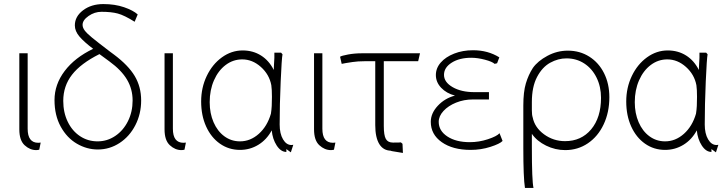

<svg xmlns="http://www.w3.org/2000/svg" viewBox="-20 -738 3579 944"><path d="M116 -476V-105Q116 -36 168 -36Q176 -36 180 -37L173 -2Q165 0 158 0Q127 0 101 -24Q75 -48 75 -102V-476Z M438 -498Q393 -532 370.5 -558.5Q348 -585 348 -613Q348 -657 388.5 -687.5Q429 -718 488 -718Q545 -718 590 -702.5Q635 -687 657 -667L642 -631Q591 -663 559 -671.5Q527 -680 479 -680Q445 -680 415.5 -659.5Q386 -639 386 -616Q386 -602 396.5 -588Q407 -574 432.5 -553Q458 -532 521 -484L540 -470Q611 -417 642.5 -364Q674 -311 674 -244Q674 -178 645.5 -122.5Q617 -67 568 -35Q519 -3 461 -3Q407 -3 358 -31.5Q309 -60 278.5 -115.5Q248 -171 248 -246Q248 -323 298 -389Q348 -455 438 -498ZM460 -43Q507 -43 546.5 -69.5Q586 -96 609 -142Q632 -188 632 -244Q632 -300 604.5 -346.5Q577 -393 518 -436L469 -472Q377 -426 334 -370.5Q291 -315 291 -242Q291 -185 313 -139.5Q335 -94 373.5 -68.5Q412 -43 460 -43Z M830 -476V-105Q830 -36 882 -36Q890 -36 894 -37L887 -2Q879 0 872 0Q841 0 815 -24Q789 -48 789 -102V-476Z M1173 -490Q1224 -490 1263.5 -465Q1303 -440 1326 -394L1327 -418Q1330 -459 1329 -479H1362L1369 -471Q1365 -451 1360 -337Q1355 -223 1355 -126Q1355 -81 1371.5 -53Q1388 -25 1413 -25Q1419 -25 1422 -26L1410 11L1388 -5V9Q1361 9 1340.5 -22.5Q1320 -54 1316 -97Q1291 -51 1250 -26Q1209 -1 1160 -1Q1105 -1 1061.5 -31.5Q1018 -62 993.5 -116Q969 -170 969 -239Q969 -307 996.5 -364.5Q1024 -422 1071 -456Q1118 -490 1173 -490ZM1160 -43Q1211 -43 1252.5 -80Q1294 -117 1312 -179Q1315 -198 1316 -217.5Q1317 -237 1317 -262Q1317 -298 1314 -319Q1304 -372 1262.5 -409Q1221 -446 1171 -446Q1126 -446 1089.5 -418.5Q1053 -391 1032 -343Q1011 -295 1011 -236V-235Q1011 -181 1030 -137Q1049 -93 1083 -68Q1117 -43 1160 -43Z M1565 -476V-105Q1565 -36 1617 -36Q1625 -36 1629 -37L1622 -2Q1614 0 1607 0Q1576 0 1550 -24Q1524 -48 1524 -102V-476Z M1759 -476H2045L2036 -437H1867V-119Q1867 -73 1877 -55Q1887 -37 1912 -37Q1947 -37 1951 -38L1959 -31L1961 14Q1924 8 1909.5 5.5Q1895 3 1904 3Q1865 3 1845 -29.5Q1825 -62 1825 -123V-437H1773Q1739 -437 1713 -433Q1687 -429 1681 -428L1660 -424L1652 -459Q1659 -464 1691 -470Q1723 -476 1759 -476Z M2217 -268Q2175 -279 2149 -306.5Q2123 -334 2123 -369Q2123 -403 2147 -430.5Q2171 -458 2213 -474.5Q2255 -491 2306 -491Q2379 -491 2435 -456L2424 -427L2412 -424Q2400 -435 2364 -444.5Q2328 -454 2297 -454Q2239 -454 2201 -430Q2163 -406 2163 -370Q2163 -334 2205.5 -309.5Q2248 -285 2312 -285H2384V-249H2305Q2261 -249 2222.5 -233.5Q2184 -218 2160.5 -192.5Q2137 -167 2137 -139Q2137 -95 2179.5 -67Q2222 -39 2290 -39Q2335 -39 2379 -53.5Q2423 -68 2436 -83L2451 -45Q2438 -31 2391.5 -16Q2345 -1 2294 -1Q2206 -1 2152 -39Q2098 -77 2098 -139Q2098 -181 2132.5 -218Q2167 -255 2217 -268Z M2600 -404Q2624 -438 2671.5 -463.5Q2719 -489 2772 -489Q2831 -489 2877.5 -459.5Q2924 -430 2950 -378Q2976 -326 2976 -260Q2976 -186 2948 -126.5Q2920 -67 2870.5 -33.5Q2821 0 2759 0Q2710 0 2665 -22Q2620 -44 2595 -80V-15Q2595 151 2603 186H2561Q2553 135 2553 -10V-219Q2553 -286 2565.5 -328Q2578 -370 2600 -404ZM2599 -161Q2609 -111 2655 -77.5Q2701 -44 2758 -44Q2838 -44 2886.5 -102Q2935 -160 2935 -257Q2935 -312 2913 -356.5Q2891 -401 2852.5 -426Q2814 -451 2765 -451Q2724 -451 2685 -429.5Q2646 -408 2620.5 -359.5Q2595 -311 2595 -236V-195Q2595 -173 2599 -161Z M3263 -490Q3314 -490 3353.5 -465Q3393 -440 3416 -394L3417 -418Q3420 -459 3419 -479H3452L3459 -471Q3455 -451 3450 -337Q3445 -223 3445 -126Q3445 -81 3461.5 -53Q3478 -25 3503 -25Q3509 -25 3512 -26L3500 11L3478 -5V9Q3451 9 3430.5 -22.5Q3410 -54 3406 -97Q3381 -51 3340 -26Q3299 -1 3250 -1Q3195 -1 3151.5 -31.5Q3108 -62 3083.5 -116Q3059 -170 3059 -239Q3059 -307 3086.5 -364.5Q3114 -422 3161 -456Q3208 -490 3263 -490ZM3250 -43Q3301 -43 3342.5 -80Q3384 -117 3402 -179Q3405 -198 3406 -217.5Q3407 -237 3407 -262Q3407 -298 3404 -319Q3394 -372 3352.5 -409Q3311 -446 3261 -446Q3216 -446 3179.5 -418.5Q3143 -391 3122 -343Q3101 -295 3101 -236V-235Q3101 -181 3120 -137Q3139 -93 3173 -68Q3207 -43 3250 -43Z"/></svg>

Font: Gmarket Sans TTF Light
Style: Regular
Weight: 300
Designer: Creative Director : Sungho Lee; Art Director : Kiwoong Choi; Project Manager : Sori Yang, Jongwook Yoon; Font Designer :
Foundry: Sandoll Inc.
Version: Version 1.000;hotconv 1.0.109;makeotfexe 2.5.65596